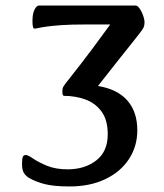

<svg xmlns="http://www.w3.org/2000/svg" viewBox="-20 -659 591 692"><path d="M231 13Q173.5 13 140.3 4.3Q107.1 -4.4 84.1 -18.1Q71.5 -26.1 65.4 -36.8Q59.4 -47.6 59.4 -67.9Q59.4 -86 62 -93.2Q64.6 -100.4 73.2 -100.4Q80.6 -100.4 99.5 -87.4Q118.3 -74.4 149.6 -61.5Q180.8 -48.7 223.8 -48.7Q285.3 -48.7 326.8 -80.7Q368.3 -112.6 368.3 -175.2Q368.3 -226.5 346 -257Q323.7 -287.4 287.7 -300.5Q251.6 -313.5 210.8 -313.5Q204.8 -313.5 204.8 -328.5Q204.8 -341 208.8 -347.5Q212.8 -354.1 215.9 -357.8Q274.1 -431 315.2 -486.3Q356.3 -541.6 377.3 -570.8H287.7Q236.3 -570.8 202.7 -568.5Q169.2 -566.1 149.1 -563.3Q128.9 -560.5 118.6 -558.1Q108.3 -555.8 103.9 -555.8Q97 -555.8 97 -583.8Q97 -609.8 104.5 -624.4Q112 -639 119.9 -639H468.7Q474.5 -639 480.3 -632.1Q486.1 -625.2 490.8 -615.3Q495.5 -605.3 498.2 -595.5Q500.9 -585.6 500.9 -579.7Q500.9 -573.4 499.6 -566.4Q498.2 -559.4 492.2 -551.1Q487.5 -544.1 465.3 -516.1Q443.1 -488.1 408.7 -445Q374.3 -402 333.1 -349.1Q403.2 -337.7 439.1 -296.7Q474.9 -255.7 474.9 -189.4Q474.9 -131.5 444.6 -85.4Q414.3 -39.3 359.2 -13.2Q304.2 13 231 13Z"/></svg>

Font: Briem Hand Thin
Style: Regular
Weight: 100
Designer: Gunnlaugur SE Briem, Eben Sorkin
Foundry: Sorkin Type Co.
Version: Version 1.003